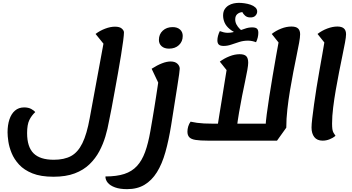

<svg xmlns="http://www.w3.org/2000/svg" viewBox="-20 -961 2466 1346"><path d="M355 278Q266 278 207.5 254.5Q149 231 114 193Q79 155 61.5 112Q44 69 38.5 30.5Q33 -8 33 -33Q33 -84 46 -123.5Q59 -163 85 -185.5Q111 -208 149 -208Q179 -208 199 -197Q219 -186 227 -175Q201 -151 185.5 -119Q170 -87 170 -28Q170 69 215.5 114Q261 159 357 159Q430 159 478 133Q526 107 557.5 43Q589 -21 609 -133L711 -686L714 -644L650 -723Q680 -746 717 -760Q754 -774 786 -774Q819 -774 834 -760.5Q849 -747 849 -734Q849 -717 843.5 -674.5Q838 -632 828.5 -574Q819 -516 807.5 -450.5Q796 -385 784 -320.5Q772 -256 762 -201Q752 -146 744 -111Q735 -59 719 -5Q703 49 676.5 99Q650 149 608 190Q566 231 504 254.5Q442 278 355 278Z M871 365Q820 365 786 352.5Q752 340 735.5 320Q719 300 719 276Q798 276 851.5 258.5Q905 241 940 203Q975 165 997 105Q1019 45 1034 -41Q1042 -86 1049 -128Q1056 -170 1062.5 -209.5Q1069 -249 1074.5 -285.5Q1080 -322 1085 -354.5Q1090 -387 1094 -415L1100 -359L1043 -479Q1082 -504 1115.5 -517Q1149 -530 1176 -530Q1207 -530 1223.5 -514.5Q1240 -499 1240 -479Q1240 -471 1236 -441.5Q1232 -412 1224 -362Q1216 -312 1205 -242Q1194 -172 1180 -84Q1163 22 1139.5 105.5Q1116 189 1080 246.5Q1044 304 993 334.5Q942 365 871 365ZM1165 -620Q1132 -620 1113 -637Q1094 -654 1094 -681Q1094 -721 1121 -746Q1148 -771 1190 -771Q1223 -771 1242 -754Q1261 -737 1261 -709Q1261 -670 1234.5 -645Q1208 -620 1165 -620Z M1438 25Q1383 25 1351.5 20Q1320 15 1307 1Q1294 -13 1294 -38Q1294 -56 1299.5 -74.5Q1305 -93 1316 -108Q1339 -103 1361 -100Q1383 -97 1410.5 -95.5Q1438 -94 1474 -94H1553L1503 -63Q1510 -109 1518.5 -161Q1527 -213 1535.5 -265Q1544 -317 1551 -362Q1558 -407 1563.5 -439.5Q1569 -472 1571 -485L1596 -435L1521 -529Q1552 -552 1589 -566.5Q1626 -581 1660 -581Q1693 -581 1706.5 -567Q1720 -553 1720 -521Q1720 -505 1714 -470.5Q1708 -436 1698 -389.5Q1688 -343 1677 -287.5Q1666 -232 1656 -173.5Q1646 -115 1639 -57L1599 -94H1887L1842 -80Q1843 -106 1850 -160.5Q1857 -215 1868 -285Q1879 -355 1891.5 -429.5Q1904 -504 1916 -571.5Q1928 -639 1937 -687L1960 -629L1885 -723Q1914 -746 1951 -760.5Q1988 -775 2023 -775Q2055 -775 2069.5 -761.5Q2084 -748 2084 -721Q2084 -700 2077 -661.5Q2070 -623 2059 -570Q2048 -517 2036 -455Q2024 -393 2013 -327Q2002 -261 1994.5 -194.5Q1987 -128 1987 -66L1922 25ZM1548 -639Q1524 -639 1514 -648.5Q1504 -658 1504 -678Q1504 -693 1508.5 -710Q1513 -727 1521 -743Q1534 -738 1548 -734.5Q1562 -731 1577 -731Q1594 -731 1612 -735Q1630 -739 1644 -744L1658 -719Q1616 -736 1590.5 -757Q1565 -778 1554.5 -802.5Q1544 -827 1544 -852Q1544 -879 1555 -896Q1566 -913 1582.5 -923Q1599 -933 1618 -937Q1637 -941 1655 -941Q1672 -941 1694 -938Q1716 -935 1736.5 -928Q1757 -921 1770 -909Q1783 -897 1783 -880Q1783 -864 1770 -850.5Q1757 -837 1730 -839Q1711 -840 1698 -851.5Q1685 -863 1679 -876Q1659 -875 1644 -862.5Q1629 -850 1629 -825Q1629 -806 1638 -789Q1647 -772 1661 -758.5Q1675 -745 1688 -734L1632 -740Q1671 -750 1696 -759.5Q1721 -769 1748 -769Q1771 -769 1781 -760.5Q1791 -752 1791 -731Q1791 -699 1775 -665Q1762 -670 1748 -673Q1734 -676 1718 -676Q1686 -676 1656.5 -666.5Q1627 -657 1600.5 -648Q1574 -639 1548 -639Z M2242 25Q2203 25 2183.5 0Q2164 -25 2164 -67Q2164 -90 2169 -131.5Q2174 -173 2181.5 -228.5Q2189 -284 2199 -346Q2209 -408 2220 -470Q2231 -532 2241 -588.5Q2251 -645 2258 -688L2281 -629L2206 -723Q2237 -747 2274.5 -761Q2312 -775 2345 -775Q2376 -775 2391 -761.5Q2406 -748 2406 -721Q2406 -702 2398.5 -662Q2391 -622 2380 -569Q2369 -516 2357 -455Q2345 -394 2334 -330.5Q2323 -267 2315.5 -206.5Q2308 -146 2308 -95Q2308 -72 2310 -56.5Q2312 -41 2318 -30.5Q2324 -20 2332 -9Q2313 7 2289.5 16Q2266 25 2242 25Z"/></svg>

Font: Lemonada Medium
Style: Regular
Weight: 500
Designer: Mohamed Gaber (Arabic), Eduardo Tunni (Latin)
Foundry: Kief Type Foundry
Version: Version 4.004; ttfautohint (v1.8.2)